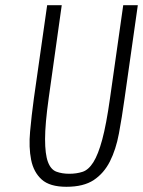

<svg xmlns="http://www.w3.org/2000/svg" viewBox="-20 -707 549 737"><path d="M161 -687 110 -329Q101 -263 95.5 -202Q90 -141 99.5 -93.5Q109 -46 140 -18Q171 10 235 10Q301 10 340 -16Q379 -42 402 -87.5Q425 -133 436.5 -194.5Q448 -256 458 -328L509 -687H453L402 -328Q388 -229 372.5 -171.5Q357 -114 338.5 -84.5Q320 -55 297 -47.5Q274 -40 246 -40Q218 -40 196.5 -48Q175 -56 164 -85.5Q153 -115 153 -173Q153 -231 167 -331L217 -687Z"/></svg>

Font: Secuela ExtLt
Style: Italic
Weight: 200
Italic angle: -8°
Designer: Fernando Haro
Foundry: deFharo
Version: Version 1.704